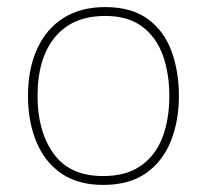

<svg xmlns="http://www.w3.org/2000/svg" viewBox="-20 -512 584 542"><path d="M271 10Q200 10 153 -22.5Q106 -55 82.5 -112Q59 -169 59 -241Q59 -318 85 -374.5Q111 -431 159.5 -461.5Q208 -492 277 -492Q351 -492 397 -458.5Q443 -425 464 -368Q485 -311 485 -241Q485 -170 462 -113Q439 -56 392 -23Q345 10 271 10ZM271 -15Q336 -15 377.5 -44Q419 -73 438.5 -124Q458 -175 458 -241Q458 -304 440 -355Q422 -406 382 -436.5Q342 -467 277 -467Q185 -467 135.5 -407.5Q86 -348 86 -241Q86 -141 131.5 -78Q177 -15 271 -15Z"/></svg>

Font: Noto Sans Armenian Thin
Style: Regular
Weight: 250
Version: Version 2.007